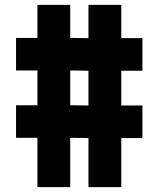

<svg xmlns="http://www.w3.org/2000/svg" viewBox="-20 -770 652 790"><path d="M566 -479H479V-336H566V-202H479V0H344V-202L269 -203V0H134V-203H46V-337H134V-480H46V-614H134V-750H269V-614L344 -613V-750H479V-613H566ZM344 -336V-479L269 -480V-337Z"/></svg>

Font: Mohave Light
Style: Bold
Weight: 700
Version: Version 2.003